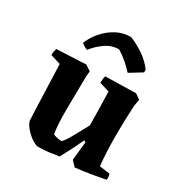

<svg xmlns="http://www.w3.org/2000/svg" viewBox="-165 -819 910 956"><g transform="rotate(30 290.5 -341.5)"><path d="M182 11Q164 6 143.5 -9Q123 -24 107 -43.5Q91 -63 86 -81Q84 -122 82 -176.5Q80 -231 78 -289.5Q76 -348 74 -400L16 -418Q16 -438 22 -456L190 -464L222 -443L219 -413Q217 -302 216.5 -216Q216 -130 225 -82Q251 -72 274 -72Q291 -89 312.5 -129Q334 -169 357 -210Q356 -305 353 -403L296 -420Q296 -430 297 -440Q298 -450 301 -460L476 -464L506 -443L499 -406Q494 -319 494 -228Q494 -137 502 -59L562 -51Q567 -33 565 -18Q526 -10 484 -3Q442 4 396 9L369 -20L380 -126L370 -132Q353 -95 337.5 -64.5Q322 -34 304 -1Q274 4 246 7.5Q218 11 182 11ZM315 -694 320 -692Q358 -676 395 -651Q432 -626 459 -589V-574L389 -531Q370 -552 346 -573Q322 -594 294 -611Q252 -611 216 -585.5Q180 -560 157 -529Q149 -531 137.5 -538Q126 -545 122 -550Q137 -587 165.5 -620Q194 -653 232 -673.5Q270 -694 315 -694Z"/></g></svg>

Font: Labrada
Style: Bold
Weight: 700
Designer: Mercedes Jáuregui
Foundry: Omnibus-Type Team
Version: Version 1.000; ttfautohint (v1.8.4.7-5d5b)